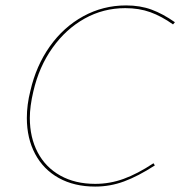

<svg xmlns="http://www.w3.org/2000/svg" viewBox="-20 -683 665 708"><path d="M79 -248Q79 -297 92 -348Q113 -440 163.5 -511.5Q214 -583 287 -623Q360 -663 445 -663Q497 -663 539 -647.5Q581 -632 625 -601L618 -593Q576 -623 534.5 -638Q493 -653 442 -653Q361 -653 292 -614.5Q223 -576 173.5 -506.5Q124 -437 103 -346Q90 -291 90 -248Q90 -176 119 -121Q148 -66 202.5 -35.5Q257 -5 331 -5Q385 -5 436 -23.5Q487 -42 546 -81L551 -73Q489 -33 437.5 -14Q386 5 331 5Q254 5 197 -26.5Q140 -58 109.5 -115.5Q79 -173 79 -248Z"/></svg>

Font: Ysabeau Infant Hairline
Style: Italic
Weight: 100
Italic angle: -12°
Designer: Christian Thalmann (Catharsis Fonts)
Version: Version 0.003